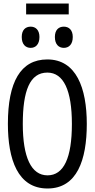

<svg xmlns="http://www.w3.org/2000/svg" viewBox="-20 -1065 540 1095"><path d="M129 -983H372V-1045H129ZM344 -792C373 -792 395 -812 395 -854C395 -894 373 -913 344 -913C315 -913 293 -895 293 -854C293 -812 315 -792 344 -792ZM155 -792C183 -792 205 -812 205 -854C205 -894 183 -913 155 -913C126 -913 104 -895 104 -854C104 -812 126 -792 155 -792ZM251 10C419 10 475 -152 475 -358C475 -563 415 -726 250 -726C97 -726 25 -597 25 -359C25 -156 81 10 251 10ZM251 -65C158 -65 110 -168 110 -358C110 -547 150 -651 250 -651C343 -651 390 -549 390 -358C390 -165 344 -65 251 -65Z"/></svg>

Font: Noto Sans Mono ExtraCondensed
Style: Regular
Weight: 400
Width: 2
Designer: Monotype Design Team
Foundry: Monotype Imaging Inc.
Version: Version 2.014